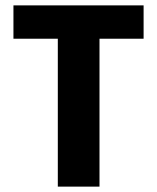

<svg xmlns="http://www.w3.org/2000/svg" viewBox="-20 -694 584 714"><path d="M514 -550H350V0H195V-550H30V-674H514Z"/></svg>

Font: Hind Jalandhar
Style: Bold
Weight: 700
Designer: Namrata Goyal
Foundry: Indian Type Foundry
Version: Version 0.702;PS 1.0;hotconv 1.0.81;makeotf.lib2.5.63406